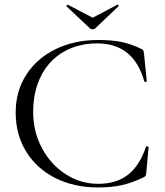

<svg xmlns="http://www.w3.org/2000/svg" viewBox="-20 -812 725 845"><path d="M603 -596Q610 -593 611 -590Q612 -587 614 -574L626 -455Q626 -452 621 -451.5Q616 -451 615 -454Q568 -621 408 -621Q324 -621 260 -584Q196 -547 161 -478.5Q126 -410 126 -319Q126 -232 165 -159.5Q204 -87 269.5 -45Q335 -3 412 -3Q493 -3 544 -43.5Q595 -84 622 -165Q622 -168 626 -168Q629 -168 631.5 -167Q634 -166 634 -164L624 -55Q623 -43 621.5 -39.5Q620 -36 613 -32Q561 -7 515.5 3Q470 13 411 13Q306 13 223.5 -28.5Q141 -70 95 -145Q49 -220 49 -317Q49 -411 96 -483.5Q143 -556 225.5 -596Q308 -636 411 -636Q473 -636 516 -627Q559 -618 603 -596ZM273 -784Q272 -784 272 -784.5Q272 -785 272 -785Q272 -787 274.5 -789.5Q277 -792 279 -791L388 -734L496 -791L498 -792Q500 -792 501.5 -788.5Q503 -785 501 -784L399 -687Q395 -683 388 -683Q380 -683 376 -687Z"/></svg>

Font: Cormorant Garamond
Style: Regular
Weight: 400
Designer: Christian Thalmann (Catharsis Fonts)
Version: Version 3.000